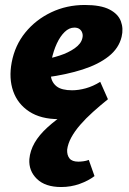

<svg xmlns="http://www.w3.org/2000/svg" viewBox="-20 -463 517 772"><path d="M216 16Q144 16 97.5 -14.5Q51 -45 33 -96.5Q15 -148 27 -212Q40 -281 82 -332.5Q124 -384 186 -413.5Q248 -443 321 -443Q385 -443 420 -425Q455 -407 466 -377.5Q477 -348 469 -315Q458 -269 417 -236.5Q376 -204 312 -183.5Q248 -163 167 -152L150 -223Q184 -228 219.5 -239.5Q255 -251 280.5 -269Q306 -287 311 -309Q314 -320 311 -330Q308 -340 300 -346Q292 -352 279 -352Q258 -352 240 -334.5Q222 -317 208.5 -288Q195 -259 187 -221Q180 -186 184 -158.5Q188 -131 208 -115.5Q228 -100 270 -100Q296 -100 325 -108Q354 -116 383 -134L414 -64Q372 -40 343 -24.5Q314 -9 292.5 -0.5Q271 8 253 12Q235 16 216 16ZM226 289Q162 289 128.5 256.5Q95 224 98 177Q101 143 119 111.5Q137 80 171 49Q205 18 253 -14Q301 -46 361 -81L414 -64Q383 -39 354 -13Q325 13 302.5 39Q280 65 266.5 90Q253 115 250 139Q249 161 259.5 174Q270 187 295 187Q303 187 315 185.5Q327 184 337 180L360 245Q335 264 300 276.5Q265 289 226 289Z"/></svg>

Font: Ysabeau Black
Style: Italic
Weight: 900
Italic angle: -12°
Version: Version 2.000;gftools[0.9.27.dev2+g8671c4b]